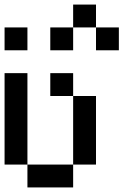

<svg xmlns="http://www.w3.org/2000/svg" viewBox="-20 -920 540 840"><path d="M0 -200V-600H100V-200ZM0 -700V-800H100V-700ZM200 -500V-600H300V-500ZM200 -700V-800H300V-700ZM400 -200H300V-500H400ZM400 -700V-800H500V-700ZM400 -900V-800H300V-900ZM100 -200H300V-100H100Z"/></svg>

Font: GalmuriMono9 Regular
Style: Regular
Weight: 400
Designer: Lee Minseo (quiple)
Version: Version 2.399;hotconv 1.1.1;makeotfexe 2.6.0 DEVELOPMENT